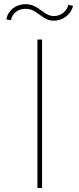

<svg xmlns="http://www.w3.org/2000/svg" viewBox="-20 -921 389 941"><path d="M186.1 -727.3V0H163.4V-727.3ZM11.4 -825.3Q13.8 -843 22.4 -856.9Q30.9 -870.7 43.5 -880.5Q56.1 -890.3 72.1 -895.4Q88.1 -900.6 105.1 -900.6Q121.8 -900.6 134.8 -896.3Q147.7 -892 158.9 -885.5Q170.1 -878.9 179.9 -871.4Q189.6 -864 199.6 -857.4Q209.5 -850.9 220.3 -846.6Q231.2 -842.3 244.3 -842.3Q256.7 -842.3 268.3 -846.4Q279.8 -850.5 289.2 -857.8Q298.7 -865.1 305.6 -875.4Q312.5 -885.7 315.3 -897.7L338.1 -892Q334.2 -876.1 325.3 -862.7Q316.4 -849.4 303.8 -839.8Q291.2 -830.3 276.1 -824.9Q261 -819.6 244.3 -819.6Q229 -819.6 217 -823.9Q204.9 -828.1 194.4 -834.7Q183.9 -841.3 174.4 -848.7Q164.8 -856.2 154.5 -862.7Q144.2 -869.3 132.3 -873.6Q120.4 -877.8 105.1 -877.8Q91.3 -877.8 79 -873.8Q66.8 -869.7 57.4 -862.2Q47.9 -854.8 41.9 -844.6Q35.9 -834.5 34.1 -822.4Z"/></svg>

Font: Inter P Thin
Style: Regular
Weight: 100
Designer: Rasmus Andersson
Foundry: rsms
Version: Version 3.018;git-588b23468